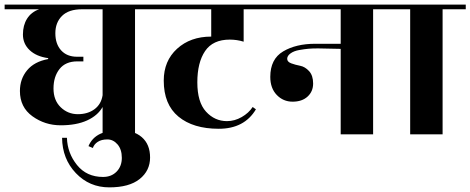

<svg xmlns="http://www.w3.org/2000/svg" viewBox="-40 -580 2031 829"><path d="M643 -560V-540H543V0H403V-118Q382 -81 336 -60Q290 -39 222 -39Q154 -39 100 -78Q46 -117 46 -187Q46 -239 77 -276.5Q108 -314 168 -325V-329Q117 -336 88 -363.5Q59 -391 59 -431Q59 -471 77 -499.5Q95 -528 129 -540H-20V-560ZM403 -540H314Q257 -540 228 -511.5Q199 -483 199 -436.5Q199 -390 224 -362.5Q249 -335 293 -335H320V-315H294Q243 -315 217 -282Q191 -249 191 -198Q191 -147 222 -117Q253 -87 296 -87Q339 -87 368 -108.5Q397 -130 403 -169Z M405 184Q441 184 463.5 161Q486 138 486 101.5Q486 65 467.5 43.5Q449 22 423.5 22Q398 22 382 32.5Q366 43 361 59L342 51Q357 15 392.5 -2Q428 -19 469 -19Q536 -19 572 12Q608 43 608 100Q608 157 563 193Q518 229 432 229Q346 229 287.5 167.5Q229 106 228 15H249Q251 81 292.5 132.5Q334 184 405 184Z M1012 -540V-400Q983 -409 952 -409Q879 -409 845.5 -359.5Q812 -310 812 -224.5Q812 -139 849.5 -98Q887 -57 940 -57Q973 -57 1003.5 -74.5Q1034 -92 1051 -118L1065 -108Q1015 -24 904.5 -24Q794 -24 730.5 -76.5Q667 -129 667 -232Q667 -317 724.5 -369.5Q782 -422 872 -422V-540H603V-560H1112V-540Z M1671 -560V-540H1571V0H1431V-369Q1359 -371 1333.5 -371Q1308 -371 1291.5 -369.5Q1275 -368 1252 -364Q1229 -360 1214.5 -349.5Q1200 -339 1200 -326Q1200 -313 1217.5 -306.5Q1235 -300 1256 -296Q1277 -292 1294.5 -273Q1312 -254 1312 -219.5Q1312 -185 1288 -163Q1264 -141 1223.5 -141Q1183 -141 1155 -170Q1127 -199 1127 -248Q1127 -325 1182.5 -358Q1238 -391 1321 -391H1431V-540H1072V-560Z M1971 -560V-540H1871V0H1731V-540H1631V-560Z"/></svg>

Font: Rozha One
Style: Regular
Weight: 400
Designer: Tim Donaldson, Indian Type Foundry
Foundry: Indian Type Foundry
Version: Version 1.301;PS 1.0;hotconv 1.0.78;makeotf.lib2.5.61930; tt